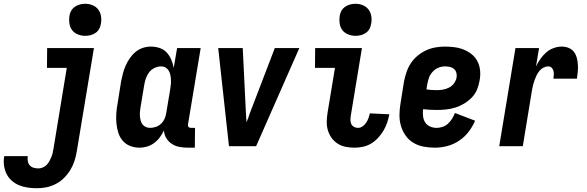

<svg xmlns="http://www.w3.org/2000/svg" viewBox="-92 -775 3112 1018"><path d="M104 223Q79 223 55 219.5Q31 216 10 207.5Q-11 199 -28.5 184Q-46 169 -56.5 148.5Q-67 128 -70.5 104.5Q-74 81 -70 56L-69 53H55V54Q53 67 55.5 80Q58 93 66 102Q74 111 86.5 114.5Q99 118 112 118Q123 118 135 113Q147 108 155.5 99Q164 90 170 79Q176 68 180.5 57Q185 46 187.5 34.5Q190 23 192 11L262 -415H157L158 -520H406L315 28Q311 53 303 78Q295 103 281 126Q267 149 247.5 168.5Q228 188 203.5 200.5Q179 213 154 218Q129 223 104 223ZM360 -585Q340 -585 321 -592.5Q302 -600 290.5 -615Q279 -630 276 -650Q273 -670 276 -690Q278 -705 285.5 -718Q293 -731 305.5 -739.5Q318 -748 332 -751.5Q346 -755 360 -755Q380 -755 398.5 -747.5Q417 -740 428.5 -725Q440 -710 443.5 -690Q447 -670 443 -650Q441 -635 434 -622Q427 -609 414.5 -600.5Q402 -592 388 -588.5Q374 -585 360 -585Z M648 8Q622 8 598.5 -1Q575 -10 559 -28.5Q543 -47 535.5 -70.5Q528 -94 525.5 -119.5Q523 -145 524.5 -171Q526 -197 531 -223L550 -343Q554 -364 559.5 -385Q565 -406 574 -426.5Q583 -447 596 -466Q609 -485 626.5 -499.5Q644 -514 665 -521Q686 -528 707 -528Q732 -528 754.5 -520.5Q777 -513 792 -496.5Q807 -480 816 -459Q825 -438 829 -415L847 -520H972L905 -117Q904 -113 904.5 -109Q905 -105 907.5 -102Q910 -99 914 -98Q918 -97 922 -97H942L941 8H904Q881 8 859.5 4Q838 0 820 -11.5Q802 -23 790.5 -41.5Q779 -60 777 -83Q768 -64 755.5 -47Q743 -30 725.5 -17Q708 -4 688 2Q668 8 648 8ZM704 -97Q719 -97 735 -102.5Q751 -108 763 -120Q775 -132 781.5 -147.5Q788 -163 790 -179L810 -299Q812 -312 813.5 -325Q815 -338 814.5 -351Q814 -364 811.5 -376.5Q809 -389 803 -399.5Q797 -410 786.5 -416.5Q776 -423 762 -423Q745 -423 728 -415Q711 -407 699.5 -392.5Q688 -378 682 -361Q676 -344 673 -326L653 -206Q651 -194 650 -182Q649 -170 650 -158.5Q651 -147 654 -135.5Q657 -124 663.5 -115.5Q670 -107 680.5 -102Q691 -97 704 -97Z M1122 0 1065 -520H1195L1212 -173Q1213 -162 1213.5 -150.5Q1214 -139 1215 -127Q1220 -139 1224.5 -150.5Q1229 -162 1232 -173L1365 -520H1495L1266 0Z M1788 8Q1764 8 1741 3.5Q1718 -1 1699 -13Q1680 -25 1666.5 -43.5Q1653 -62 1646.5 -84Q1640 -106 1640.5 -130.5Q1641 -155 1645 -179L1684 -415H1578L1579 -520H1827L1768 -162Q1766 -150 1766 -138.5Q1766 -127 1770.5 -117.5Q1775 -108 1784.5 -102.5Q1794 -97 1806 -97Q1819 -97 1830.5 -105Q1842 -113 1849.5 -124.5Q1857 -136 1861.5 -148.5Q1866 -161 1869 -174L1972 -169V-168Q1968 -146 1960.5 -124Q1953 -102 1941 -82Q1929 -62 1912.5 -44Q1896 -26 1876 -14Q1856 -2 1833 3Q1810 8 1788 8ZM1793 -585Q1773 -585 1754 -592.5Q1735 -600 1723.5 -615Q1712 -630 1709 -650Q1706 -670 1709 -690Q1711 -705 1718.5 -718Q1726 -731 1738.5 -739.5Q1751 -748 1765 -751.5Q1779 -755 1793 -755Q1813 -755 1831.5 -747.5Q1850 -740 1861.5 -725Q1873 -710 1876.5 -690Q1880 -670 1876 -650Q1874 -635 1867 -622Q1860 -609 1847.5 -600.5Q1835 -592 1821 -588.5Q1807 -585 1793 -585Z M2214 8Q2183 8 2154 2.5Q2125 -3 2100.5 -17.5Q2076 -32 2059.5 -55Q2043 -78 2034.5 -105.5Q2026 -133 2026 -163Q2026 -193 2031 -223L2050 -343Q2055 -368 2063.5 -393Q2072 -418 2086.5 -440Q2101 -462 2122 -479.5Q2143 -497 2167 -508Q2191 -519 2216.5 -523.5Q2242 -528 2267 -528Q2293 -528 2319 -524.5Q2345 -521 2368 -511.5Q2391 -502 2410 -486.5Q2429 -471 2440 -449Q2451 -427 2453.5 -401Q2456 -375 2451 -349Q2447 -324 2437.5 -300.5Q2428 -277 2409.5 -258Q2391 -239 2368.5 -225.5Q2346 -212 2321.5 -204.5Q2297 -197 2272.5 -194.5Q2248 -192 2224 -192Q2205 -192 2187.5 -193Q2170 -194 2151 -196Q2149 -178 2151 -159.5Q2153 -141 2162 -126.5Q2171 -112 2187.5 -104.5Q2204 -97 2223 -97Q2239 -97 2255 -102.5Q2271 -108 2283.5 -119.5Q2296 -131 2305 -145.5Q2314 -160 2320 -176L2427 -135Q2414 -104 2392.5 -76Q2371 -48 2341.5 -28.5Q2312 -9 2279 -0.5Q2246 8 2214 8ZM2224 -297Q2241 -297 2257.5 -300Q2274 -303 2289.5 -311Q2305 -319 2315.5 -333.5Q2326 -348 2329 -365Q2331 -378 2327.5 -390Q2324 -402 2314.5 -410Q2305 -418 2292.5 -420.5Q2280 -423 2267 -423Q2249 -423 2231.5 -415.5Q2214 -408 2201 -393.5Q2188 -379 2182 -361.5Q2176 -344 2173 -326L2169 -301Q2182 -299 2196 -298Q2210 -297 2224 -297Z M2555 0 2641 -520H2766L2750 -423Q2760 -444 2773.5 -463Q2787 -482 2804 -497Q2821 -512 2843 -520Q2865 -528 2887 -528Q2906 -528 2923 -521Q2940 -514 2950.5 -500.5Q2961 -487 2966 -469Q2971 -451 2972 -432.5Q2973 -414 2971.5 -395.5Q2970 -377 2967 -358H2842Q2844 -368 2844.5 -378.5Q2845 -389 2842.5 -399Q2840 -409 2833 -416Q2826 -423 2815 -423Q2802 -423 2789.5 -416.5Q2777 -410 2768 -399Q2759 -388 2753 -375.5Q2747 -363 2742.5 -350.5Q2738 -338 2734.5 -325Q2731 -312 2729 -299L2680 0Z"/></svg>

Font: Iosevka Extrabold
Style: Italic
Weight: 800
Italic angle: -9°
Monospace: yes
Designer: Belleve Invis
Foundry: Belleve Invis
Version: Version 32.5.0; ttfautohint (v1.8.4)